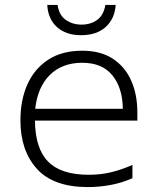

<svg xmlns="http://www.w3.org/2000/svg" viewBox="-20 -749 640 780"><path d="M337 11Q197 11 130 -63Q63 -137 63 -260Q63 -343 91.5 -406.5Q120 -470 176 -506.5Q232 -543 314 -543Q388 -543 437.5 -511Q487 -479 512.5 -422.5Q538 -366 538 -292V-259H122Q123 -146 175.5 -92.5Q228 -39 340 -39Q390 -39 432.5 -49.5Q475 -60 518 -79V-25Q475 -6 429 2.5Q383 11 337 11ZM123 -307H479Q478 -392 436.5 -443Q395 -494 314 -494Q233 -494 183 -445Q133 -396 123 -307ZM309 -606Q248 -606 211.5 -639Q175 -672 172 -729H214Q220 -687 247.5 -668Q275 -649 311 -649Q348 -649 374.5 -668Q401 -687 408 -729H450Q446 -672 409 -639Q372 -606 309 -606Z"/></svg>

Font: Noto Sans Mono Light
Style: Regular
Weight: 300
Designer: Monotype Design Team
Foundry: Monotype Imaging Inc.
Version: Version 2.014; ttfautohint (v1.8.4.7-5d5b)